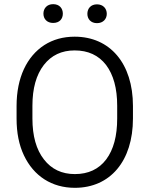

<svg xmlns="http://www.w3.org/2000/svg" viewBox="-20 -898 723 928"><path d="M622.6 -385.7C622.6 -591.8 511.2 -720.7 340.8 -720.7C285.2 -720.7 236.3 -707 194.3 -680.2C109.9 -625.5 60.1 -522.9 60.1 -385.7V-325.2C60.1 -256.3 71.8 -197.3 95.7 -147C143.1 -46.9 230.5 9.8 341.8 9.8C512.2 9.8 622.6 -119.1 622.6 -325.2ZM546.4 -325.2C546.4 -240.7 528.8 -174.8 493.2 -127.4C457.5 -80.1 406.7 -56.6 341.8 -56.6C278.8 -56.6 229 -80.1 192.4 -127.4C155.3 -174.8 136.7 -240.7 136.7 -325.2V-386.7C136.7 -471.2 155.3 -536.6 191.9 -584C228.5 -630.9 277.8 -654.3 340.8 -654.3C405.8 -654.3 456.5 -630.9 492.7 -584C528.3 -536.6 546.4 -471.2 546.4 -386.7ZM189.9 -832C189.9 -806.6 207 -787.1 236.8 -787.1C267.6 -787.1 283.7 -806.6 283.7 -832C283.7 -857.4 267.6 -877.9 236.8 -877.9C207 -877.9 189.9 -857.4 189.9 -832ZM402.3 -831.1C402.3 -806.2 418.9 -786.1 448.7 -786.1C478.5 -786.1 496.1 -806.2 496.1 -831.1C496.1 -856.9 478.5 -877 448.7 -877C418.9 -877 402.3 -856.9 402.3 -831.1Z"/></svg>

Font: Vazirmatn Light
Style: Regular
Weight: 300
Designer: Saber Rastikerdar
Foundry: Saber Rastikerdar
Version: Version 33.003